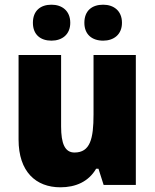

<svg xmlns="http://www.w3.org/2000/svg" viewBox="-20 -787 658 817"><path d="M120 -690C120 -639 153 -614 199 -614C244 -614 279 -640 279 -690C279 -741 244 -767 199 -767C153 -767 120 -742 120 -690ZM339 -690C339 -640 372 -614 419 -614C464 -614 499 -640 499 -690C499 -741 464 -767 419 -767C372 -767 339 -742 339 -690ZM558 -553H378V-300C378 -197 364 -138 297 -138C256 -138 240 -176 240 -249V-553H59V-193C59 -56 133 10 237 10C302 10 357 -14 389 -69H399L421 0H558Z"/></svg>

Font: Noto Sans Thai SemCond Blk
Style: Regular
Weight: 900
Width: 4
Designer: Monotype Design Team
Foundry: Monotype Imaging Inc.
Version: Version 2.002